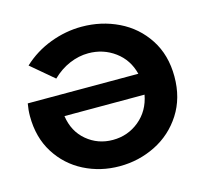

<svg xmlns="http://www.w3.org/2000/svg" viewBox="-104 -830 1029 961"><g transform="rotate(-15 410.5 -350.0)"><path d="M782 -351Q782 -240 729 -157.5Q676 -75 589 -31.5Q502 12 402 12Q303 12 218.5 -31Q134 -74 83 -155Q32 -236 32 -346Q32 -378 38 -411H611Q592 -487 532 -531Q472 -575 395 -575Q346 -575 297.5 -554.5Q249 -534 208 -494L91 -593Q153 -651 233.5 -681.5Q314 -712 397 -712Q499 -712 587 -669.5Q675 -627 728.5 -545Q782 -463 782 -351ZM614 -302H199Q211 -220 268.5 -172Q326 -124 403 -124Q481 -124 540 -172.5Q599 -221 614 -302Z"/></g></svg>

Font: CMG Sans
Style: Bold
Weight: 700
Designer: Julieta Ulanovsky
Foundry: Julieta Ulanovsky
Version: Version 7.200